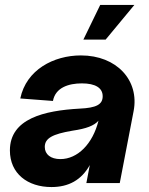

<svg xmlns="http://www.w3.org/2000/svg" viewBox="-20 -740 603 776"><path d="M188 16C257 16 309 -12 343 -73L329 0H464L520 -291C544 -415 452 -516 307 -516C197 -516 86 -458 62 -342L194 -332C204 -386 257 -403 311 -403C365 -403 395 -385 395 -351C395 -318 370 -304 302 -301C159 -293 20 -261 20 -132C20 -38 92 16 188 16ZM224 -97C185 -97 161 -116 161 -146C161 -181 191 -198 274 -212C329 -220 360 -232 378 -252C355 -159 294 -97 224 -97ZM317 -580H407L523 -720H385Z"/></svg>

Font: Uncut Sans
Style: Bold Italic
Weight: 700
Italic angle: -11°
Designer: Kasper Nordkvist
Foundry: UNCUT.wtf
Version: Version 1.304;Glyphs 3.2 (3246)